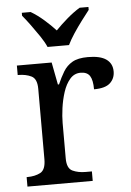

<svg xmlns="http://www.w3.org/2000/svg" viewBox="-54 -807 579 847"><g transform="rotate(-5 235.5 -383.0)"><path d="M33 0V-42H36Q70 -42 94 -54.5Q118 -67 118 -114V-426Q118 -470 93.5 -482Q69 -494 36 -494H33V-536H187L206 -437H211Q224 -467 239 -492Q254 -517 279 -531.5Q304 -546 348 -546Q403 -546 429.5 -527Q456 -508 456 -473Q456 -442 434.5 -422Q413 -402 363 -402Q363 -443 351 -461.5Q339 -480 310 -480Q282 -480 263 -458Q244 -436 233 -402Q222 -368 217 -331.5Q212 -295 212 -266V-109Q212 -65 236.5 -53.5Q261 -42 294 -42H322V0ZM175 -606Q165 -629 147 -655.5Q129 -682 110 -708Q91 -734 75 -753V-766H114Q143 -749 171.5 -724Q200 -699 222 -675Q245 -699 274 -724Q303 -749 331 -766H370V-753Q355 -734 335.5 -708Q316 -682 298.5 -655.5Q281 -629 270 -606Z"/></g></svg>

Font: Noto Serif Grantha
Style: Regular
Weight: 400
Designer: Monotype Design Team
Foundry: Monotype Imaging Inc.
Version: Version 2.004; ttfautohint (v1.8.4.7-5d5b)